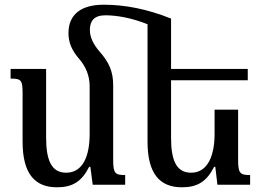

<svg xmlns="http://www.w3.org/2000/svg" viewBox="-20 -785 1114 816"><path d="M271 -644C271 -603 286 -570 317 -534C343 -504 361 -465 361 -419V-215C361 -125 334 -51 261 -51C197 -51 176 -107 176 -201V-492H25V-451C71 -451 76 -444 76 -387V-183C76 -48 127 11 222 11C288 11 327 -13 359 -76H364L374 0H512V-41C470 -41 461 -48 461 -104V-423C461 -480 444 -520 403 -566C374 -600 362 -629 362 -658C362 -696 380 -720 428 -720C478 -720 542 -708 607 -682V-183C607 -48 658 11 753 11C819 11 858 -13 890 -76H895L904 0H1043V-41C1001 -41 992 -48 992 -104V-319H892V-217C892 -127 865 -51 792 -51C728 -51 707 -107 707 -199V-444H1033V-492H707V-706C605 -747 510 -765 421 -765C325 -765 271 -724 271 -644Z"/></svg>

Font: Noto Serif Armenian SemiCondensed Medium
Style: Regular
Weight: 500
Width: 4
Designer: Monotype Design Team
Foundry: Monotype Imaging Inc.
Version: Version 2.008